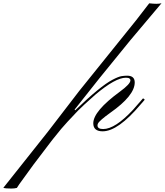

<svg xmlns="http://www.w3.org/2000/svg" viewBox="-442 -791 994 1158"><path d="M177.2 1Q120.6 1 120.6 -47.4Q120.6 -120.6 281.2 -238.3Q344.7 -284.7 344.7 -306.6Q344.7 -312.5 339.1 -317.4Q333.5 -322.3 317.4 -322.3Q254.4 -322.3 133.8 -220.7Q59.6 -155.3 28.3 -123.5Q-46.4 -45.4 -72.8 -13.7L-127 53.2L-240.2 202.1L-325.2 319.3Q-338.9 338.9 -340.3 342.3Q-354.5 346.2 -373.5 346.2Q-409.7 346.2 -421.9 341.8L-152.8 2.9L35.2 -241.7L379.9 -669.9L458 -771Q484.4 -768.1 501.5 -768.1Q518.6 -768.1 532.2 -771.5L343.8 -547.9L158.7 -320.3L7.8 -129.9L11.7 -126Q163.6 -272 235.8 -309.6Q272.9 -329.1 291.5 -331.8Q310.1 -334.5 324.7 -334.5Q370.6 -334.5 370.6 -293.9Q370.6 -214.4 223.1 -110.8Q157.2 -63.5 148.9 -45.9Q146 -40 146 -34.7Q146 -12.7 180.2 -12.7Q252 -12.7 360.4 -128.9L420.9 -198.2L431.2 -189.9L405.8 -160.6Q269.5 1 177.2 1Z"/></svg>

Font: Pinyon Script
Style: Regular
Weight: 400
Designer: Nicole Fally
Foundry: Nicole Fally
Version: Version 1.005